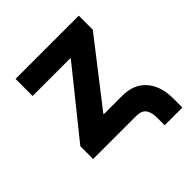

<svg xmlns="http://www.w3.org/2000/svg" viewBox="-184 -678 940 940"><g transform="rotate(-45 286.5 -207.5)"><path d="M423 130.8V77Q423 41.5 408.4 20.8Q393.8 0 355.8 0H58.4V-88.6L327.9 -423.7V-427.7H67.1V-545.9H505V-448.9L251.1 -122.2V-118.2H377.8Q458.1 -118.2 501.8 -68Q545.6 -17.9 545.6 67.5V130.8Z"/></g></svg>

Font: Atlassian Sans
Style: Regular
Weight: 400
Designer: Rasmus Andersson
Foundry: Modifications by Atlassian Pty Ltd, manufactured by rsms
Version: Version 4.001;git-9221beed3